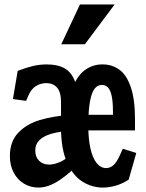

<svg xmlns="http://www.w3.org/2000/svg" viewBox="-20 -838 660 870"><path d="M24.8 -131Q24.8 -196.5 62.5 -236.3Q100.2 -276.1 160.9 -294.2Q221.5 -312.2 301.3 -318.1L303.6 -245.2Q250 -242.4 213.8 -232.2Q177.7 -221.9 158.7 -203.1Q139.8 -184.3 139.8 -156.2Q139.8 -126.4 157.4 -109.3Q175.1 -92.2 202.8 -92.2Q224.3 -92.2 249.7 -103Q275 -113.8 296.3 -133.6L326.3 -83.5Q312.3 -71.2 301.1 -61.2Q272.2 -36.3 248.2 -20.6Q224.2 -4.9 201 3.5Q177.8 11.9 153.8 11.9Q118.1 11.9 88.7 -5.8Q59.3 -23.4 42.1 -55.8Q24.8 -88.2 24.8 -131ZM336.4 -350.1V-268.3H256.5V-374.6Q256.5 -420.7 238.6 -441Q220.7 -461.4 190.7 -461.4Q164 -461.4 142.6 -447.9Q121.2 -434.4 108.4 -404.5L98.2 -381L38.5 -389.2L60.2 -517Q101.2 -532.5 131 -539.3Q160.8 -546.1 191.6 -546.1Q242.2 -546.1 273.6 -527.9Q304.9 -509.8 320.7 -467Q336.4 -424.3 336.4 -350.1ZM256.5 -259.2 294.8 -339.5Q294.8 -408.5 315.3 -455Q335.8 -501.5 369.4 -523.8Q403.1 -546.2 443.8 -546.2Q488.8 -546.2 521.6 -521.8Q554.4 -497.4 573 -442.1Q591.7 -386.8 591.7 -297.4V-247.2H334V-317.8H506.2L491.8 -300.1V-332.8Q491.8 -375.9 486.3 -402.2Q480.8 -428.6 469.9 -440.9Q458.9 -453.2 441.7 -453.2Q422.6 -453.2 409.1 -436.7Q395.7 -420.2 387.9 -379.5Q380.1 -338.8 380.1 -268.3Q380.1 -207.8 389.9 -164.8Q399.8 -121.8 418 -99.1Q436.2 -76.4 461 -76.4Q479.9 -76.4 494.9 -90.4Q509.8 -104.4 523.6 -135.5L536.5 -164.2L597.5 -144.8L563.1 -24Q532.7 -4.5 502.6 3.8Q472.5 12 447.1 12Q396.7 12 353.7 -14.9Q310.8 -41.8 283.6 -102.4Q256.5 -163 256.5 -259.2ZM499.4 -817.7H342.3L257.6 -637.4H364.6Z"/></svg>

Font: Monaspace Xenon Var
Style: Regular
Weight: 400
Designer: Riley Cran and the Lettermatic Team
Version: Version 1.000 (Monaspace Xenon Var)